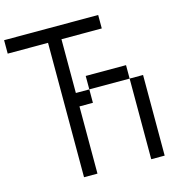

<svg xmlns="http://www.w3.org/2000/svg" viewBox="-129 -1034 1091 1150"><g transform="rotate(-15 416.5 -458.5)"><path d="M666.7 0V-500H750V0ZM666.7 -583.3V-500H416.7V-583.3ZM0 -833.3V-916.7H583.3V-833.3H333.3V-500H416.7V-416.7H333.3V0H250V-833.3Z"/></g></svg>

Font: Galmuri11 Regular
Style: Regular
Weight: 400
Designer: Minseo Lee (Quiple)
Version: Version 2.356;hotconv 1.1.0;makeotfexe 2.6.0 DEVELOPMENT